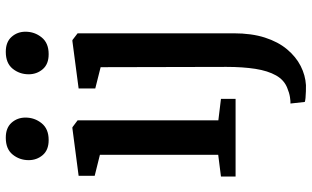

<svg xmlns="http://www.w3.org/2000/svg" viewBox="-226 -608 1076 663"><g transform="rotate(-90 311.5 -276.0)"><path d="M34 0V-50.5L109 -60V-468.5L36.5 -486.5V-542L200.5 -563.5H204L228 -545.5V-59.5L302 -50.5V0ZM159.5 -645.5Q125.5 -645.5 108 -666Q90.5 -686.5 90.5 -714.5Q90.5 -746 109.8 -769.8Q129 -793.5 167.5 -793.5H168.5Q202 -793.5 219.8 -773.5Q237.5 -753.5 237.5 -725.5Q237.5 -694 218 -669.8Q198.5 -645.5 160.5 -645.5ZM349.5 243Q341 243 328.5 242.8Q316 242.5 305.5 241.5Q295 240.5 291.5 239L286 189.5Q293 190 308 187.8Q323 185.5 339.5 178.5Q367 168 383 139.8Q399 111.5 405.8 68Q412.5 24.5 412.5 -31.5L411.5 -466L338 -484.5V-542L501.5 -563.5H505L528.5 -545.5V-6.5Q528.5 55 513.8 101Q499 147 473.2 177.8Q447.5 208.5 415.5 224.8Q383.5 241 349.5 243ZM456 -645.5Q422 -645.5 404.5 -666Q387 -686.5 387 -714.5Q387 -746 406.2 -769.8Q425.5 -793.5 464 -793.5H465Q498.5 -793.5 516.2 -773.5Q534 -753.5 534 -725.5Q534 -694 514.5 -669.8Q495 -645.5 457 -645.5Z"/></g></svg>

Font: Merriweather 28pt SemiBold
Style: Regular
Weight: 600
Version: Version 2.100